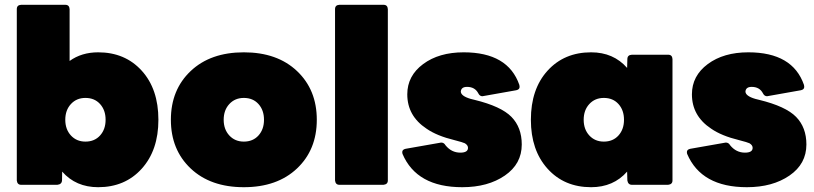

<svg xmlns="http://www.w3.org/2000/svg" viewBox="-20 -770 3392 800"><path d="M389 10Q296 10 239 -55Q239 -37 238.5 -19.5Q238 -2 219 0H68Q52 0 50 -18V-732Q50 -749 68 -750H252Q269 -750 270 -732V-516Q320 -552 389 -552Q501 -552 570.5 -475.5Q640 -399 640 -271Q640 -144 570.5 -67Q501 10 389 10ZM336 -180Q374 -180 397 -205.5Q420 -231 420 -271Q420 -311 397 -336.5Q374 -362 336 -362Q299 -362 275.5 -336.5Q252 -311 252 -271Q252 -231 275.5 -205.5Q299 -180 336 -180Z M996 10Q857 10 774.5 -68Q692 -146 692 -271Q692 -396 774.5 -474Q857 -552 996 -552Q1135 -552 1217.5 -474Q1300 -396 1300 -271Q1300 -146 1217.5 -68Q1135 10 996 10ZM996 -180Q1034 -180 1057 -205.5Q1080 -231 1080 -271Q1080 -311 1057 -336.5Q1034 -362 996 -362Q959 -362 935.5 -336.5Q912 -311 912 -271Q912 -231 935.5 -205.5Q959 -180 996 -180Z M1578 0H1394Q1378 0 1376 -18V-732Q1376 -749 1394 -750H1578Q1595 -750 1596 -732V-18Q1596 -2 1578 0Z M1906 10Q1716 10 1657 -129L1656 -136Q1656 -147 1670 -150L1818 -176Q1830 -176 1836 -165Q1861 -134 1898 -134Q1930 -134 1930 -154Q1930 -165 1917 -173Q1909 -177 1874 -186Q1800 -204 1757 -234Q1677 -287 1677 -377Q1677 -454 1743 -503Q1809 -552 1912 -552Q2097 -552 2144 -416L2145 -408Q2145 -397 2131 -394L1990 -369Q1979 -369 1973 -381Q1959 -408 1926 -408Q1902 -408 1900 -389Q1900 -370 1941 -358L1957 -354Q2068 -327 2111 -283Q2154 -239 2154 -168Q2154 -87 2083.5 -38.5Q2013 10 1906 10Z M2443 10Q2331 10 2261.5 -67Q2192 -144 2192 -271Q2192 -399 2261.5 -475.5Q2331 -552 2443 -552Q2536 -552 2593 -487Q2594 -506 2594 -523.5Q2594 -541 2613 -542H2764Q2781 -542 2782 -524V-18Q2782 -2 2764 0H2613Q2597 0 2594 -18L2593 -55Q2536 10 2443 10ZM2496 -180Q2534 -180 2557 -205.5Q2580 -231 2580 -271Q2580 -311 2557 -336.5Q2534 -362 2496 -362Q2459 -362 2435.5 -336.5Q2412 -311 2412 -271Q2412 -231 2435.5 -205.5Q2459 -180 2496 -180Z M3092 10Q2902 10 2843 -129L2842 -136Q2842 -147 2856 -150L3004 -176Q3016 -176 3022 -165Q3047 -134 3084 -134Q3116 -134 3116 -154Q3116 -165 3103 -173Q3095 -177 3060 -186Q2986 -204 2943 -234Q2863 -287 2863 -377Q2863 -454 2929 -503Q2995 -552 3098 -552Q3283 -552 3330 -416L3331 -408Q3331 -397 3317 -394L3176 -369Q3165 -369 3159 -381Q3145 -408 3112 -408Q3088 -408 3086 -389Q3086 -370 3127 -358L3143 -354Q3254 -327 3297 -283Q3340 -239 3340 -168Q3340 -87 3269.5 -38.5Q3199 10 3092 10Z"/></svg>

Font: YamahaIndonesia935. App Black
Style: Regular
Weight: 900
Designer: Dalton Maag Ltd
Foundry: Dalton Maag Ltd
Version: Version 1.002; January 01, 2024; Regular/Italic